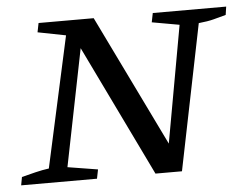

<svg xmlns="http://www.w3.org/2000/svg" viewBox="-43 -576 807 628"><g transform="rotate(-5 360.5 -262.0)"><path d="M480 -524H721L717 -497Q695 -491 676 -486Q657 -481 627 -478L530 0H443L235 -430L158 -46L257 -30L251 0H2L7 -27Q30 -33 52.5 -38.5Q75 -44 97 -47L191 -476L99 -494L105 -524H286L495 -94L564 -478L474 -494Z"/></g></svg>

Font: Piazzolla SC
Style: Italic
Weight: 400
Italic angle: -11.3°
Designer: Juan Pablo del Peral
Foundry: Huerta Tipografica
Version: Version 1.330